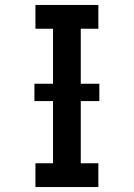

<svg xmlns="http://www.w3.org/2000/svg" viewBox="-20 -755 540 775"><path d="M123 0V-96H194V-639H123V-735H377V-639H306V-96H377V0ZM119 -347V-417H381V-347Z"/></svg>

Font: Zed Mono
Style: Bold
Weight: 700
Monospace: yes
Designer: Belleve Invis
Foundry: Belleve Invis
Version: Version 1.0.0; ttfautohint (v1.8.4)